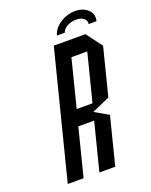

<svg xmlns="http://www.w3.org/2000/svg" viewBox="-147 -871 748 950"><g transform="rotate(-20 226.5 -396.0)"><path d="M125 0H41.7L210.8 -666.7H377.5L440 -583.3L376.7 -333.3L282.5 -291.7L355 -250L291.7 0H208.3L271.7 -250H188.3ZM210 -333.3H293.3L356.7 -583.3H273.3ZM409.2 -708.3Q410 -712.5 410 -715.8Q410 -728.3 396.7 -739.2Q383.3 -750 357.5 -750Q331.7 -750 310 -737.9Q288.3 -725.8 284.2 -708.3H242.5Q251.7 -743.3 288.3 -767.5Q325 -791.7 367.5 -791.7Q410.8 -791.7 435 -767.5Q453.3 -750 453.3 -726.7Q453.3 -717.5 450.8 -708.3Z"/></g></svg>

Font: Yulong
Style: Italic
Weight: 400
Italic angle: -14.25°
Designer: GGBotNet
Foundry: f0n7.com
Version: 1.00